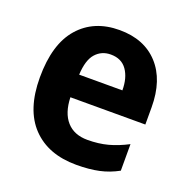

<svg xmlns="http://www.w3.org/2000/svg" viewBox="-106 -750 752 768"><g transform="rotate(20 270.0 -366.0)"><path d="M277 -649Q382 -649 442 -583.5Q502 -518 502 -402V-329H183Q185 -263 216.5 -227.5Q248 -192 305 -192Q352 -192 391.5 -202.5Q431 -213 473 -235V-122Q435 -101 393.5 -92Q352 -83 297 -83Q177 -83 109 -154Q41 -225 41 -362Q41 -504 104.5 -576.5Q168 -649 277 -649ZM277 -545Q238 -545 213 -517Q188 -489 185 -426H369Q369 -479 346 -512Q323 -545 277 -545Z"/></g></svg>

Font: Noto Sans Telugu UI SemiCondensed
Style: Bold
Weight: 700
Width: 4
Designer: Jelle Bosma - Monotype Design Team
Foundry: Monotype Imaging Inc.
Version: Version 2.005; ttfautohint (v1.8.4.7-5d5b)